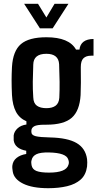

<svg xmlns="http://www.w3.org/2000/svg" viewBox="-20 -805 515 1010"><path d="M234 185Q150 185 101.5 161Q53 137 47 97Q46 91 45 82Q44 73 45 66Q48 41 67.5 25.5Q87 10 118 5V-12Q58 -23 52 -67Q52 -76 52 -81.5Q52 -87 52 -93Q55 -114 72.5 -130Q90 -146 119 -150V-167Q82 -183 64 -217Q46 -251 43 -305Q41 -347 41 -381Q41 -415 43 -453Q48 -537 90 -573Q132 -609 224 -609Q344 -609 380 -544H398Q404 -599 472 -600V-512H459Q433 -512 419 -498.5Q405 -485 405 -452Q406 -403 405.5 -370Q405 -337 404 -305Q399 -222 357.5 -185.5Q316 -149 224 -149Q222 -149 219.5 -149Q217 -149 215 -149Q174 -149 159.5 -140.5Q145 -132 145 -117V-111Q145 -94 168 -88.5Q191 -83 243 -82Q336 -80 383 -52.5Q430 -25 438 32Q439 39 439 49.5Q439 60 438 71Q432 115 404.5 139.5Q377 164 333 174.5Q289 185 234 185ZM224 -236Q255 -236 272.5 -249Q290 -262 292 -291Q294 -332 293.5 -374.5Q293 -417 291 -467Q288 -522 224 -522Q156 -522 155 -465Q153 -415 152.5 -375Q152 -335 155 -293Q156 -262 174 -249Q192 -236 224 -236ZM238 103Q328 103 340 62Q345 49 339 34Q329 -1 238 -3Q192 -4 171 6.5Q150 17 146 38Q144 44 144.5 51.5Q145 59 146 64Q150 86 172 94.5Q194 103 238 103ZM107 -785H180L224 -713L267 -785H340L257 -656H190Z"/></svg>

Font: Big Shoulders Text
Style: Bold
Weight: 700
Designer: Patric King
Foundry: XO Type Co
Version: Version 1.000; ttfautohint (v1.8.2)